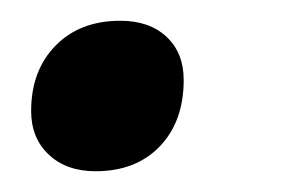

<svg xmlns="http://www.w3.org/2000/svg" viewBox="-20 -155 273 185"><path d="M10 -48Q10 -87 33.5 -111Q57 -135 96 -135Q124 -135 140.5 -119.5Q157 -104 157 -78Q157 -38 134 -14Q111 10 72 10Q44 10 27 -6Q10 -22 10 -48Z"/></svg>

Font: Bai Jamjuree SemiBold
Style: Italic
Weight: 600
Italic angle: -10°
Version: Version 1.000; ttfautohint (v1.6)